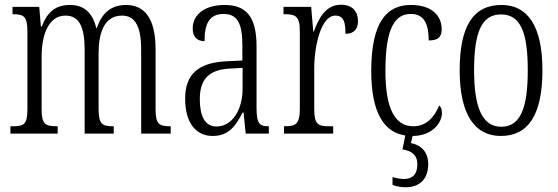

<svg xmlns="http://www.w3.org/2000/svg" viewBox="-20 -565 2358 812"><path d="M24 0H224V-31H222C173 -31 156 -38 156 -103V-326C156 -417 185 -499 257 -499C315 -499 338 -451 338 -355V0H461V-31H458C413 -31 397 -39 397 -105V-341C397 -426 421 -499 496 -499C555 -499 577 -447 577 -355V0H702V-31H700C654 -31 638 -39 638 -103V-356C638 -485 593 -544 513 -544C457 -544 413 -517 390 -447H387C370 -516 331 -544 276 -544C219 -544 181 -518 157 -453H153L146 -536H33V-505H35C81 -505 96 -496 96 -429V-106C96 -39 82 -31 34 -31H24Z M879 10C948 10 976 -32 1006 -89H1010L1019 0H1117V-31H1114C1077 -31 1065 -44 1065 -108V-369C1065 -497 1019 -544 930 -544C847 -544 795 -504 795 -445C795 -410 812 -391 845 -391C845 -466 866 -506 926 -506C987 -506 1005 -461 1005 -372V-309L941 -306C821 -301 763 -253 763 -148C763 -41 812 10 879 10ZM895 -30C846 -30 825 -76 825 -145C825 -225 858 -270 952 -275L1006 -278V-191C1006 -100 962 -30 895 -30Z M1181 0H1389V-31H1373C1326 -31 1309 -38 1309 -103V-275C1309 -375 1339 -499 1398 -499C1435 -499 1441 -469 1441 -422C1479 -422 1494 -444 1494 -476C1494 -516 1471 -545 1422 -545C1357 -545 1328 -488 1307 -431H1305L1296 -536H1179V-505H1182C1230 -505 1248 -497 1248 -433V-105C1248 -39 1230 -31 1183 -31H1181Z M1695 227C1754 227 1791 193 1791 129C1791 75 1758 48 1718 40L1725 10C1809 10 1849 -47 1849 -86C1849 -103 1845 -113 1837 -119C1820 -75 1786 -31 1728 -31C1650 -31 1610 -106 1610 -265C1610 -453 1653 -506 1718 -506C1775 -506 1793 -461 1793 -394C1829 -394 1848 -405 1848 -441C1848 -503 1801 -544 1718 -544C1620 -544 1550 -479 1550 -264C1550 -82 1608 -5 1694 8L1682 67C1721 73 1745 90 1745 130C1745 174 1723 192 1688 192C1675 192 1658 189 1640 184V217C1658 224 1679 227 1695 227Z M2098 10C2213 10 2274 -77 2274 -268C2274 -453 2213 -544 2101 -544C1981 -544 1924 -454 1924 -268C1924 -79 1989 10 2098 10ZM2100 -29C2019 -29 1985 -111 1985 -268C1985 -425 2015 -504 2099 -504C2183 -504 2212 -425 2212 -268C2212 -112 2183 -29 2100 -29Z"/></svg>

Font: Noto Serif Tamil ExtraCondensed Light
Style: Italic
Weight: 300
Width: 2
Italic angle: -12°
Designer: Indian Type Foundry, Tom Grace, and the Monotype Design Team
Foundry: Monotype Imaging Inc.
Version: Version 2.003